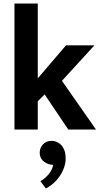

<svg xmlns="http://www.w3.org/2000/svg" viewBox="-20 -734 568 1088"><path d="M194 -160V0H62V-714H194V-290L354 -477H515L331 -276L524 0H367L233 -199ZM264 198Q239 193 222 175.5Q205 158 205 131Q205 105 223 84.5Q241 64 273 64Q286 64 300 69.5Q314 75 325.5 86.5Q337 98 344.5 117Q352 136 352 163Q352 191 342.5 217Q333 243 317.5 265.5Q302 288 282 305.5Q262 323 240 334L209 293Q235 278 255.5 253.5Q276 229 281 201Z"/></svg>

Font: Mukta Mahee
Style: Bold
Weight: 700
Designer: Shuchita Grover, Noopur Datye, Girish Dalvi, Yashodeep Gholap
Foundry: Ek Type
Version: Version 2.538;PS 1.000;hotconv 16.6.51;makeotf.lib2.5.65220;